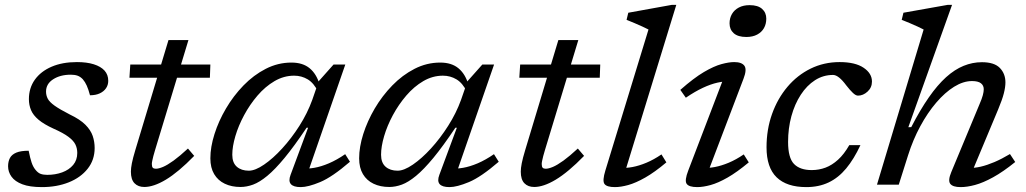

<svg xmlns="http://www.w3.org/2000/svg" viewBox="-20 -754 4191 784"><path d="M97 -138.5Q103 -108.5 109 -90.5Q115 -72.5 125 -60.5Q135 -48 146 -44Q157 -40 173 -40Q206 -40 234 -50.2Q262 -60.5 278.8 -80.5Q295.5 -100.5 295.5 -129.5Q295.5 -148.5 287.8 -164.2Q280 -180 259.2 -195.5Q238.5 -211 199 -228.5Q159.5 -246.5 137.5 -265Q115.5 -283.5 106.8 -304.2Q98 -325 98 -349Q98 -394.5 122.2 -428.5Q146.5 -462.5 190.5 -481.5Q234.5 -500.5 294 -500.5Q334.5 -500.5 363 -491.5Q391.5 -482.5 406.8 -465.8Q422 -449 422 -424Q422 -407 413 -393.8Q404 -380.5 387.5 -372.8Q371 -365 347.5 -365Q341 -389.5 334.2 -404.5Q327.5 -419.5 318 -430.5Q308 -441 296.5 -445Q285 -449 269 -449Q226 -449 197 -430.2Q168 -411.5 168 -380Q168 -364.5 175 -351Q182 -337.5 203 -322.5Q224 -307.5 265 -286.5Q307 -266.5 328.8 -244.5Q350.5 -222.5 358.5 -199Q366.5 -175.5 366.5 -149.5Q366.5 -101 338 -65Q309.5 -29 260.8 -9.5Q212 10 151 10Q101.5 10 71.2 -1.5Q41 -13 27 -32.5Q13 -52 13 -75Q13 -94.5 20.5 -108.8Q28 -123 46.5 -130.8Q65 -138.5 97 -138.5Z M508.5 -436.5 512 -490.5H839L837 -436.5ZM613 -140.5Q609 -127.5 606.2 -116.8Q603.5 -106 601.8 -97.8Q600 -89.5 600 -84.5Q600 -73 604 -69Q608 -65 616.5 -65Q628 -65 645.8 -72.5Q663.5 -80 688.8 -98.2Q714 -116.5 747.5 -147.5L773 -117.5Q740.5 -84 711.5 -59.8Q682.5 -35.5 657 -20.2Q631.5 -5 609.8 2.2Q588 9.5 569.5 9.5Q544 9.5 529.2 -5.8Q514.5 -21 514.5 -53Q514.5 -67 518.5 -87.5Q522.5 -108 532.5 -141L668 -590.5H749.5Z M1166.5 -40 1238 -232.5H1232Q1181.5 -157 1142.2 -109.5Q1103 -62 1071.5 -36Q1040 -10 1013.5 -0.2Q987 9.5 962 9.5Q925.5 9.5 897.8 -3.8Q870 -17 854.5 -43Q839 -69 839 -107.5Q839 -153.5 855.8 -206.5Q872.5 -259.5 902.8 -311Q933 -362.5 974.2 -405Q1015.5 -447.5 1065.2 -473Q1115 -498.5 1170 -498.5Q1216.5 -498.5 1244.5 -475.2Q1272.5 -452 1285 -409L1279 -379Q1262 -414.5 1236.8 -429.8Q1211.5 -445 1181 -445Q1139 -445 1101 -422.8Q1063 -400.5 1031.5 -363.8Q1000 -327 976.8 -283.8Q953.5 -240.5 941 -198Q928.5 -155.5 928.5 -122Q928.5 -89.5 947 -73.2Q965.5 -57 996 -57Q1022 -57 1058.2 -81.8Q1094.5 -106.5 1132.2 -147.8Q1170 -189 1202.8 -240.5Q1235.5 -292 1255 -346L1281.5 -422.5L1342 -490.5H1390L1233 -37.5L1214 -66.5Q1236 -64 1263.5 -68.8Q1291 -73.5 1323.2 -87.2Q1355.5 -101 1389.5 -124.5L1409 -93.5Q1336.5 -31 1287.2 -10.5Q1238 10 1208 10Q1178 10 1167.5 -2.5Q1157 -15 1166.5 -40Z M1774 -40 1845.5 -232.5H1839.5Q1789 -157 1749.8 -109.5Q1710.5 -62 1679 -36Q1647.5 -10 1621 -0.2Q1594.5 9.5 1569.5 9.5Q1533 9.5 1505.2 -3.8Q1477.5 -17 1462 -43Q1446.5 -69 1446.5 -107.5Q1446.5 -153.5 1463.2 -206.5Q1480 -259.5 1510.2 -311Q1540.5 -362.5 1581.8 -405Q1623 -447.5 1672.8 -473Q1722.5 -498.5 1777.5 -498.5Q1824 -498.5 1852 -475.2Q1880 -452 1892.5 -409L1886.5 -379Q1869.5 -414.5 1844.2 -429.8Q1819 -445 1788.5 -445Q1746.5 -445 1708.5 -422.8Q1670.5 -400.5 1639 -363.8Q1607.5 -327 1584.2 -283.8Q1561 -240.5 1548.5 -198Q1536 -155.5 1536 -122Q1536 -89.5 1554.5 -73.2Q1573 -57 1603.5 -57Q1629.5 -57 1665.8 -81.8Q1702 -106.5 1739.8 -147.8Q1777.5 -189 1810.2 -240.5Q1843 -292 1862.5 -346L1889 -422.5L1949.5 -490.5H1997.5L1840.5 -37.5L1821.5 -66.5Q1843.5 -64 1871 -68.8Q1898.5 -73.5 1930.8 -87.2Q1963 -101 1997 -124.5L2016.5 -93.5Q1944 -31 1894.8 -10.5Q1845.5 10 1815.5 10Q1785.5 10 1775 -2.5Q1764.5 -15 1774 -40Z M2100.5 -436.5 2104 -490.5H2431L2429 -436.5ZM2205 -140.5Q2201 -127.5 2198.2 -116.8Q2195.5 -106 2193.8 -97.8Q2192 -89.5 2192 -84.5Q2192 -73 2196 -69Q2200 -65 2208.5 -65Q2220 -65 2237.8 -72.5Q2255.5 -80 2280.8 -98.2Q2306 -116.5 2339.5 -147.5L2365 -117.5Q2332.5 -84 2303.5 -59.8Q2274.5 -35.5 2249 -20.2Q2223.5 -5 2201.8 2.2Q2180 9.5 2161.5 9.5Q2136 9.5 2121.2 -5.8Q2106.5 -21 2106.5 -53Q2106.5 -67 2110.5 -87.5Q2114.5 -108 2124.5 -141L2260 -590.5H2341.5Z M2628 -633.5Q2619 -638.5 2603.2 -645.5Q2587.5 -652.5 2570.2 -660Q2553 -667.5 2538.5 -673L2545.5 -702L2722.5 -734H2741.5L2529 -42L2514.5 -69Q2536 -67 2562.8 -72Q2589.5 -77 2619.5 -89.5Q2649.5 -102 2681 -123.5L2701 -91Q2653.5 -51 2614.8 -29Q2576 -7 2545.5 1.5Q2515 10 2491 10Q2457.5 10 2448.2 -3Q2439 -16 2452 -58Z M2790.5 -58 2939.5 -447.5 2957.5 -421.5Q2936.5 -422.5 2909.5 -416.5Q2882.5 -410.5 2850.2 -395.5Q2818 -380.5 2780.5 -355L2758 -387Q2813 -435.5 2854.2 -459.8Q2895.5 -484 2926 -492.2Q2956.5 -500.5 2978 -500.5Q3009 -500.5 3019.8 -485.2Q3030.5 -470 3016 -432.5L2867 -41L2850.5 -69Q2872.5 -67 2899 -72Q2925.5 -77 2955.5 -89.5Q2985.5 -102 3017 -123.5L3037.5 -91Q2989.5 -51 2951 -29Q2912.5 -7 2881.8 1.5Q2851 10 2827 10Q2793 10 2783.8 -3.5Q2774.5 -17 2790.5 -58ZM2959 -658.5Q2959 -680 2968.8 -696.8Q2978.5 -713.5 2996.8 -723.2Q3015 -733 3041 -733Q3074.5 -733 3091.8 -717.8Q3109 -702.5 3109 -678Q3109 -656 3099.5 -639.2Q3090 -622.5 3071.8 -612.8Q3053.5 -603 3027.5 -603Q2993.5 -603 2976.2 -618.2Q2959 -633.5 2959 -658.5Z M3381.5 -448Q3341.5 -448 3308 -426.5Q3274.5 -405 3249.8 -367Q3225 -329 3211.5 -279.5Q3198 -230 3198 -174.5Q3198 -109.5 3222.2 -84.5Q3246.5 -59.5 3294.5 -59.5Q3324 -59.5 3350.8 -69.5Q3377.5 -79.5 3402 -101.8Q3426.5 -124 3448 -161.5H3493.5Q3467 -104.5 3435.2 -66.2Q3403.5 -28 3363.5 -9Q3323.5 10 3272.5 10Q3192.5 10 3151.2 -30Q3110 -70 3110 -152.5Q3110 -225.5 3132.5 -288.5Q3155 -351.5 3195.2 -399.2Q3235.5 -447 3290 -473.8Q3344.5 -500.5 3408.5 -500.5Q3472 -500.5 3506.2 -477.5Q3540.5 -454.5 3540.5 -421Q3540.5 -396.5 3522.5 -380Q3504.5 -363.5 3483.5 -363.5Q3474.5 -363.5 3462.8 -374.5Q3451 -385.5 3435.5 -405.5Q3420 -426.5 3406.5 -437.2Q3393 -448 3381.5 -448Z M3688 -120 3650 0H3561L3751.5 -633.5Q3742.5 -638.5 3727 -645.5Q3711.5 -652.5 3694 -660Q3676.5 -667.5 3662 -673L3669 -702L3849 -734H3867.5L3689 -234.5L3701 -235Q3737.5 -306 3772.8 -356.5Q3808 -407 3843.2 -438.8Q3878.5 -470.5 3914.8 -485.2Q3951 -500 3989.5 -500Q4040 -500 4062.8 -476.5Q4085.5 -453 4085.5 -417.5Q4085.5 -398.5 4079 -372.8Q4072.5 -347 4055.5 -306.5L3944.5 -41L3937 -68.5Q3959 -67.5 3984.8 -73.5Q4010.5 -79.5 4040.5 -92.2Q4070.5 -105 4104 -125L4125.5 -92.5Q4076 -52.5 4035 -30Q3994 -7.5 3961.5 1.2Q3929 10 3902.5 10Q3870.5 10 3860.2 -3.5Q3850 -17 3864.5 -51.5L3979.5 -328Q3989.5 -351 3993.2 -365.2Q3997 -379.5 3997 -389.5Q3997 -405 3985.5 -414Q3974 -423 3949 -423Q3913.5 -423 3876 -399.8Q3838.5 -376.5 3803 -335Q3767.5 -293.5 3737.8 -238.5Q3708 -183.5 3688 -120Z"/></svg>

Font: Newsreader 9pt
Style: Italic
Weight: 400
Italic angle: -17°
Designer: Hugues Gentile
Foundry: Production Type
Version: Version 1.003